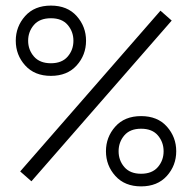

<svg xmlns="http://www.w3.org/2000/svg" viewBox="-20 -663 682 683"><path d="M550.8 -625 590.8 -589.8 91.8 -18.1 51.8 -53.2ZM286.1 -518.1Q286.1 -467.3 252.7 -430.2Q219.2 -393.1 161.1 -393.1Q103 -393.1 69.6 -430.2Q36.1 -467.3 36.1 -518.1Q36.1 -568.4 69.3 -605.7Q102.5 -643.1 161.1 -643.1Q219.7 -643.1 252.9 -605.7Q286.1 -568.4 286.1 -518.1ZM161.1 -598.1Q121.1 -598.1 100.6 -574.2Q80.1 -550.3 80.1 -518.1Q80.1 -485.8 100.8 -461.9Q121.6 -438 161.1 -438Q200.2 -438 220.7 -461.7Q241.2 -485.4 241.2 -518.1Q241.2 -550.3 220.9 -574.2Q200.7 -598.1 161.1 -598.1ZM606.9 -125Q606.9 -74.2 573.5 -37.1Q540 0 481.9 0Q423.8 0 390.4 -37.1Q356.9 -74.2 356.9 -125Q356.9 -175.3 390.1 -212.6Q423.3 -250 481.9 -250Q540.5 -250 573.7 -212.6Q606.9 -175.3 606.9 -125ZM401.9 -125Q401.9 -92.3 422.4 -68.6Q442.9 -44.9 481.9 -44.9Q521 -44.9 541.5 -68.6Q562 -92.3 562 -125Q562 -157.2 541.7 -181.2Q521.5 -205.1 481.9 -205.1Q442.4 -205.1 422.1 -181.2Q401.9 -157.2 401.9 -125Z"/></svg>

Font: Rawengulk
Style: Demibold
Weight: 600
Version: Version 0.92